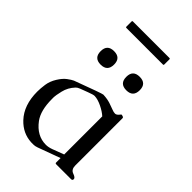

<svg xmlns="http://www.w3.org/2000/svg" viewBox="-260 -974 1085 1085"><g transform="rotate(45 282.0 -432.0)"><path d="M131.8 -877.4H424.8Q429.7 -877.4 429.7 -872.6V-830.6Q429.7 -825.2 424.8 -825.2H131.8Q127 -825.2 127 -830.6V-872.6Q127 -877.4 131.8 -877.4ZM229 12.2H209Q139.6 8.8 89.4 -44.4Q30.3 -106.9 30.3 -214.8Q30.3 -240.2 34.9 -272.9Q39.6 -305.7 59.1 -337.2Q78.6 -368.7 99.4 -384Q120.1 -399.4 133.3 -405.3Q297.4 -466.8 306.2 -466.8H308.6Q339.8 -465.3 364 -457.5Q388.2 -449.7 402.8 -443.6Q417.5 -437.5 429.4 -437.5Q441.4 -437.5 455.6 -456.5Q458 -460 461.2 -460Q464.4 -460 470.9 -457.5Q477.5 -455.1 477.5 -449.2V-71.3Q477.5 -39.6 502 -31Q526.4 -22.5 526.4 -11.2Q526.4 0 516.1 0H397.5Q389.2 0 389.2 -6.3V-42.5L254.9 6.8Q239.3 12.2 229 12.2ZM276.4 -426.8Q266.1 -426.8 235.4 -415Q204.6 -403.3 189.7 -397.7Q174.8 -392.1 167.5 -384.3Q137.2 -352.1 127.9 -311.8Q118.7 -271.5 118.7 -259.8V-246.6Q118.7 -245.1 118.7 -244.1Q118.7 -152.8 154.3 -104.5Q204.6 -36.6 277.3 -36.6Q296.4 -36.6 319.6 -44.9Q342.8 -53.2 389.2 -71.3V-375.5Q369.1 -394 336.4 -409.9Q303.7 -425.8 278.3 -426.8ZM434.6 -629.9Q434.6 -575.7 380.9 -575.7Q327.1 -575.7 327.1 -629.9Q327.1 -683.6 380.9 -683.6Q434.6 -683.6 434.6 -629.9ZM229.5 -629.9Q229.5 -575.7 175.8 -575.7Q122.1 -575.7 122.1 -629.9Q122.1 -683.6 175.8 -683.6Q229.5 -683.6 229.5 -629.9Z"/></g></svg>

Font: Caudex
Style: Regular
Weight: 400
Version: Version 1.04